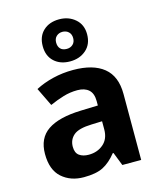

<svg xmlns="http://www.w3.org/2000/svg" viewBox="-124 -925 852 1023"><g transform="rotate(-15 302.0 -413.5)"><path d="M302 -557Q412 -557 470.5 -509.5Q529 -462 529 -364V0H425L396 -74H392Q357 -30 318 -10Q279 10 211 10Q138 10 90 -32.5Q42 -75 42 -163Q42 -250 103 -291.5Q164 -333 286 -337L381 -340V-364Q381 -407 358.5 -427Q336 -447 296 -447Q256 -447 218 -435.5Q180 -424 142 -407L93 -508Q137 -531 190.5 -544Q244 -557 302 -557ZM323 -251Q251 -249 223 -225Q195 -201 195 -162Q195 -128 215 -113.5Q235 -99 267 -99Q315 -99 348 -127.5Q381 -156 381 -208V-253ZM300 -605Q246 -605 212.5 -636Q179 -667 179 -721Q179 -775 212.5 -806Q246 -837 300 -837Q352 -837 388 -806Q424 -775 424 -722Q424 -667 388.5 -636Q353 -605 300 -605ZM300 -674Q320 -674 333.5 -686.5Q347 -699 347 -721Q347 -743 333.5 -755.5Q320 -768 300 -768Q280 -768 266.5 -755.5Q253 -743 253 -721Q253 -699 265 -686.5Q277 -674 300 -674Z"/></g></svg>

Font: Noto Sans Thaana
Style: Bold
Weight: 700
Designer: David Williams
Foundry: Google Inc.
Version: Version 3.001; ttfautohint (v1.8.4.7-5d5b)